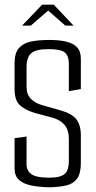

<svg xmlns="http://www.w3.org/2000/svg" viewBox="-20 -793 408 817"><path d="M190 4Q147 3 114 -3.5Q81 -10 61.5 -27Q42 -44 42 -76V-205L93 -212V-94Q93 -67 113.5 -52Q134 -37 187 -37Q223 -37 241.5 -44.5Q260 -52 266.5 -68.5Q273 -85 273 -111V-202Q273 -239 255.5 -260.5Q238 -282 204 -292L126 -313Q82 -327 62 -348Q42 -369 42 -414V-524Q42 -568 61 -589Q80 -610 113 -616.5Q146 -623 189 -623Q232 -623 261.5 -616Q291 -609 307.5 -592Q324 -575 324 -543V-414L273 -405V-521Q273 -555 256 -569.5Q239 -584 187 -584Q134 -584 113.5 -567Q93 -550 93 -507V-423Q93 -391 111.5 -372.5Q130 -354 158 -346L239 -323Q285 -310 304.5 -286Q324 -262 324 -216V-98Q324 -55 308 -33Q292 -11 262.5 -4Q233 3 190 4ZM74 -684 159 -773H209L293 -684H258L185 -748L111 -684Z"/></svg>

Font: Smooch Sans Thin
Style: Regular
Weight: 400
Version: Version 1.010